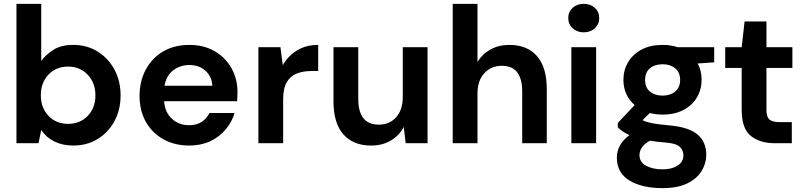

<svg xmlns="http://www.w3.org/2000/svg" viewBox="-20 -740 4159 992"><path d="M359 12Q303 12 261 -9Q219 -30 193 -68L179 0H65V-720H193V-425Q217 -458 256.5 -483Q296 -508 359 -508Q429 -508 484 -474Q539 -440 571 -381Q603 -322 603 -247Q603 -172 571 -113.5Q539 -55 484 -21.5Q429 12 359 12ZM332 -100Q393 -100 433 -141Q473 -182 473 -247Q473 -312 433 -354Q393 -396 332 -396Q270 -396 230.5 -354.5Q191 -313 191 -248Q191 -183 230.5 -141.5Q270 -100 332 -100Z M958 12Q883 12 825 -20Q767 -52 734 -110Q701 -168 701 -244Q701 -321 733.5 -381Q766 -441 823.5 -474.5Q881 -508 959 -508Q1032 -508 1088 -476Q1144 -444 1175.5 -388.5Q1207 -333 1207 -265Q1207 -254 1206.5 -242Q1206 -230 1205 -217H828Q832 -159 868.5 -126Q905 -93 957 -93Q996 -93 1022.5 -110.5Q1049 -128 1062 -156H1192Q1178 -109 1145.5 -70.5Q1113 -32 1065.5 -10Q1018 12 958 12ZM959 -404Q912 -404 876 -377.5Q840 -351 830 -297H1077Q1074 -346 1041 -375Q1008 -404 959 -404Z M1315 0V-496H1429L1441 -403Q1468 -451 1514.5 -479.5Q1561 -508 1624 -508V-373H1588Q1546 -373 1513 -360Q1480 -347 1461.5 -315Q1443 -283 1443 -226V0Z M2189 -496V0H2076L2066 -84Q2043 -40 1999.5 -14Q1956 12 1897 12Q1805 12 1754 -46Q1703 -104 1703 -216V-496H1831V-228Q1831 -164 1857 -130Q1883 -96 1938 -96Q1992 -96 2026.5 -134Q2061 -172 2061 -240V-496Z M2319 0V-720H2447V-420Q2472 -461 2514.5 -484.5Q2557 -508 2612 -508Q2704 -508 2754.5 -450Q2805 -392 2805 -280V0H2678V-268Q2678 -332 2652.5 -366Q2627 -400 2572 -400Q2518 -400 2482.5 -362Q2447 -324 2447 -256V0Z M2996 -573Q2961 -573 2938.5 -594Q2916 -615 2916 -647Q2916 -679 2938.5 -699.5Q2961 -720 2996 -720Q3031 -720 3053.5 -699.5Q3076 -679 3076 -647Q3076 -615 3053.5 -594Q3031 -573 2996 -573ZM2932 0V-496H3060V0Z M3404 -148Q3368 -148 3337 -156L3300 -119Q3317 -110 3346 -104Q3375 -98 3440 -92Q3539 -83 3584 -45Q3629 -7 3629 60Q3629 104 3605 143.5Q3581 183 3531 207.5Q3481 232 3403 232Q3297 232 3232 192.5Q3167 153 3167 74Q3167 7 3232 -42Q3212 -51 3197.5 -61Q3183 -71 3172 -82V-105L3259 -197Q3201 -248 3201 -328Q3201 -378 3225.5 -419Q3250 -460 3295 -484Q3340 -508 3404 -508Q3446 -508 3482 -496H3670V-418L3585 -412Q3605 -374 3605 -328Q3605 -278 3581 -237Q3557 -196 3511.5 -172Q3466 -148 3404 -148ZM3404 -246Q3443 -246 3468.5 -267Q3494 -288 3494 -327Q3494 -366 3468.5 -387Q3443 -408 3404 -408Q3363 -408 3338 -387Q3313 -366 3313 -327Q3313 -288 3338 -267Q3363 -246 3404 -246ZM3284 61Q3284 98 3318.5 116.5Q3353 135 3403 135Q3451 135 3481 115.5Q3511 96 3511 63Q3511 36 3491.5 18Q3472 0 3414 -4Q3373 -7 3338 -13Q3309 3 3296.5 22Q3284 41 3284 61Z M3984 0Q3906 0 3859 -38Q3812 -76 3812 -173V-389H3727V-496H3812L3827 -629H3940V-496H4074V-389H3940V-172Q3940 -136 3955.5 -122.5Q3971 -109 4009 -109H4071V0Z"/></svg>

Font: DeepMind Sans
Style: Bold
Weight: 700
Designer: Jonny Pinhorn / Modifications: Colophon Foundry
Foundry: Colophon Foundry
Version: Version 1.002; ttfautohint (v1.8.2)